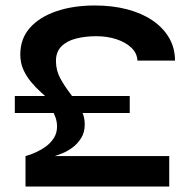

<svg xmlns="http://www.w3.org/2000/svg" viewBox="-20 -680 698 700"><path d="M34 -268V-330H453V-268ZM289 -227Q289 -197 275.5 -176Q262 -155 243.5 -141.5Q225 -128 207 -121Q189 -114 180 -111H597V0H73V-111Q73 -111 84.5 -114.5Q96 -118 113.5 -126Q131 -134 148 -146.5Q165 -159 176.5 -177Q188 -195 188 -219Q188 -236 182 -253Q176 -270 166 -286Q163 -289 163.5 -293Q164 -297 165.5 -301.5Q167 -306 166.5 -309Q166 -312 162 -314Q147 -328 128.5 -344.5Q110 -361 93 -381.5Q76 -402 65 -426.5Q54 -451 54 -481Q54 -539 89 -578.5Q124 -618 185.5 -639Q247 -660 326 -660Q390 -660 443.5 -646Q497 -632 536 -605.5Q575 -579 596.5 -542Q618 -505 618 -459H481Q480 -486 459 -506Q438 -526 404.5 -537Q371 -548 331 -548Q291 -548 257.5 -539.5Q224 -531 204 -511Q184 -491 184 -458Q184 -423 200 -394Q216 -365 236.5 -338.5Q257 -312 273 -285Q289 -258 289 -227Z"/></svg>

Font: Syne
Style: Bold
Weight: 700
Designer: Lucas Descroix
Foundry: Bonjour Monde
Version: Version 2.200